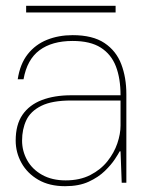

<svg xmlns="http://www.w3.org/2000/svg" viewBox="-20 -629 496 661"><path d="M204 12Q150 12 112 -10Q74 -32 54 -68Q34 -104 34 -145Q34 -200 57.5 -234Q81 -268 124 -284.5Q167 -301 225 -301H395Q395 -359 379 -400.5Q363 -442 327 -465Q291 -488 230 -488Q159 -488 116 -456Q73 -424 61 -356H41Q49 -409 75.5 -442.5Q102 -476 142 -492Q182 -508 230 -508Q299 -508 339.5 -481Q380 -454 397.5 -408Q415 -362 415 -305V0H399L395 -108H392Q388 -100 375.5 -81Q363 -62 341 -40.5Q319 -19 285.5 -3.5Q252 12 204 12ZM206 -8Q255 -8 291 -26.5Q327 -45 350 -74Q373 -103 384 -135.5Q395 -168 395 -197V-283H225Q159 -283 122 -264.5Q85 -246 70.5 -215Q56 -184 56 -145Q56 -109 73.5 -77.5Q91 -46 125 -27Q159 -8 206 -8ZM70 -586V-609H378V-586Z"/></svg>

Font: DM Sans 36pt Thin
Style: Regular
Weight: 250
Designer: Colophon Foundry, Jonny Pinhorn
Foundry: Colophon Foundry
Version: Version 4.004;gftools[0.9.30]